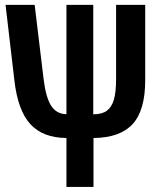

<svg xmlns="http://www.w3.org/2000/svg" viewBox="-20 -548 640 776"><path d="M356.9 -85.9Q393.1 -86.4 412.1 -100.6Q431.2 -114.7 440.2 -145Q449.2 -175.3 449.2 -231.4V-528.3H566.9V-223.6Q566.9 -102.1 516.1 -46.6Q465.3 8.8 357.9 9.8V207.5H248.5V9.8Q152.3 8.8 102.1 -46.9Q51.8 -102.5 38.1 -223.6L2.4 -528.3H120.1L155.8 -231.9Q164.6 -156.7 185.8 -122.1Q207 -87.4 248.5 -86.4V-528.3H356.9Z"/></svg>

Font: Cousine
Style: Bold
Weight: 700
Monospace: yes
Designer: Steve Matteson
Foundry: Ascender Corporation
Version: Version 1.20